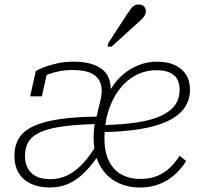

<svg xmlns="http://www.w3.org/2000/svg" viewBox="-20 -821 898 853"><path d="M304 -510Q271 -510 243 -504.5Q215 -499 194 -490.5Q173 -482 158 -471Q155 -476 157 -481Q159 -486 164.5 -490.5Q170 -495 177 -497.5Q184 -500 190 -501L166 -393H114L139 -505Q153 -514 178.5 -523.5Q204 -533 237 -540Q270 -547 307 -547Q361 -547 398 -533Q435 -519 453.5 -492Q472 -465 472 -426L470 -383L406 -291L426 -374Q429 -388 430.5 -398.5Q432 -409 432 -418Q432 -448 418 -468.5Q404 -489 376 -499.5Q348 -510 304 -510ZM202 12Q152 12 116.5 -5Q81 -22 62.5 -53.5Q44 -85 44 -129Q44 -172 63 -205Q82 -238 127 -259.5Q172 -281 247.5 -292Q323 -303 435 -303L427 -270Q347 -269 289.5 -263Q232 -257 193.5 -246Q155 -235 132.5 -218.5Q110 -202 100.5 -179.5Q91 -157 91 -129Q91 -80 119.5 -52.5Q148 -25 203 -25Q245 -25 280.5 -42.5Q316 -60 348.5 -95Q381 -130 413 -184L430 -150Q394 -94 358.5 -58Q323 -22 285 -5Q247 12 202 12ZM602 12Q541 12 494.5 -14Q448 -40 422 -89.5Q396 -139 396 -209Q396 -237 399.5 -261.5Q403 -286 410.5 -307.5Q418 -329 428.5 -348Q439 -367 452 -385Q468 -423 491.5 -453Q515 -483 544 -503.5Q573 -524 606.5 -535.5Q640 -547 677 -547Q725 -547 757.5 -531.5Q790 -516 807 -488.5Q824 -461 824 -423Q824 -376 799 -341Q774 -306 724 -282.5Q674 -259 599 -247Q524 -235 424 -234L429 -265Q524 -267 591 -277.5Q658 -288 699 -308Q740 -328 759 -356Q778 -384 778 -422Q778 -467 751.5 -488Q725 -509 677 -509Q623 -509 580 -485Q537 -461 506.5 -419Q476 -377 460 -322.5Q444 -268 444 -207Q444 -145 464.5 -104.5Q485 -64 521 -45Q557 -26 602 -26Q647 -26 679 -39.5Q711 -53 735 -76Q759 -99 778 -129L807 -106Q788 -74 758.5 -47Q729 -20 690 -4Q651 12 602 12ZM542 -754Q552 -769 559.5 -779.5Q567 -790 575.5 -795.5Q584 -801 596 -801Q611 -801 619.5 -792.5Q628 -784 628 -772Q628 -761 622.5 -751.5Q617 -742 607 -733Q597 -724 585 -713L476 -614H458L462 -631Z"/></svg>

Font: Roboto Serif 20pt Thin
Style: Italic
Weight: 250
Italic angle: -10°
Version: Version 1.007